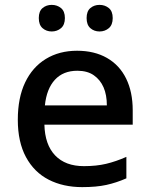

<svg xmlns="http://www.w3.org/2000/svg" viewBox="-20 -757 614 787"><path d="M296 -549Q367 -549 418.5 -519.5Q470 -490 497 -435Q524 -380 524 -305V-246H162Q164 -164 206 -120Q248 -76 324 -76Q375 -76 415 -85.5Q455 -95 498 -114V-26Q457 -8 416 1Q375 10 317 10Q239 10 179.5 -20.5Q120 -51 86.5 -113Q53 -175 53 -266Q53 -356 83 -419Q113 -482 168 -515.5Q223 -549 296 -549ZM297 -467Q239 -467 205 -430Q171 -393 164 -325H418Q418 -368 404.5 -399Q391 -430 364.5 -448.5Q338 -467 297 -467ZM139 -683Q139 -711 154.5 -724Q170 -737 192 -737Q214 -737 230 -724Q246 -711 246 -683Q246 -655 230 -641.5Q214 -628 192 -628Q170 -628 154.5 -641.5Q139 -655 139 -683ZM335 -683Q335 -711 350.5 -724Q366 -737 388 -737Q410 -737 426 -724Q442 -711 442 -683Q442 -655 426 -641.5Q410 -628 388 -628Q366 -628 350.5 -641.5Q335 -655 335 -683Z"/></svg>

Font: Noto Sans Khmer Medium
Style: Regular
Weight: 500
Version: Version 2.003